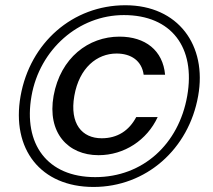

<svg xmlns="http://www.w3.org/2000/svg" viewBox="-20 -724 832 750"><path d="M469.7 -703.5C263.7 -703.5 97.4 -557 60.4 -349C23.6 -141 139.2 6.3 345.2 6.3C550.4 6.3 717.2 -141 754 -349C789.7 -546.5 676.2 -703.5 469.7 -703.5ZM463.7 -665.1C650.1 -665.1 744.6 -538.2 711.3 -349C678.3 -161.2 538.4 -32.1 352 -32.1C164.5 -32.1 70.1 -161.2 103.1 -349C135 -530.9 287.2 -665.1 463.7 -665.1ZM446.6 -580.9C325.6 -580.9 216.4 -498.4 189.4 -350C163.6 -205.6 245.1 -117.8 364.9 -117.8C465.7 -117.8 554.4 -176.8 595.9 -266.7H512.2C484.1 -213.7 438.9 -183.9 377.2 -183.9C300.6 -183.9 251.4 -240.2 270.3 -349.5C289.5 -459.2 358.8 -514.9 435.3 -514.9C492.4 -514.9 533.8 -486.5 541.2 -432H624.9C616.4 -527.2 547.5 -580.9 446.6 -580.9Z"/></svg>

Font: Poppins Devanagari Thin
Style: Italic
Weight: 100
Italic angle: -10°
Designer: Ninad Kale (Devanagari), Jonny Pinhorn (Latin)
Foundry: Indian Type Foundry
Version: 4.005